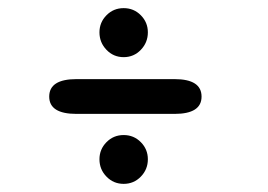

<svg xmlns="http://www.w3.org/2000/svg" viewBox="-20 -527 659 472"><path d="M101 -289.5Q101 -332.5 168 -332.5H409Q475.5 -332.5 475.5 -289.5Q475.5 -247 409 -247H168Q101 -247 101 -289.5ZM284 -75Q259 -75 241.8 -92.8Q224.5 -110.5 224.5 -135.5Q224.5 -160 241.8 -177.5Q259 -195 284 -195Q309 -195 326.2 -177.5Q343.5 -160 343.5 -135.5Q343.5 -110.5 326.2 -92.8Q309 -75 284 -75ZM284 -386.5Q259 -386.5 241.8 -404.5Q224.5 -422.5 224.5 -447.5Q224.5 -472 241.8 -489.5Q259 -507 284 -507Q309 -507 326.2 -489.5Q343.5 -472 343.5 -447.5Q343.5 -422.5 326.2 -404.5Q309 -386.5 284 -386.5Z"/></svg>

Font: Sono Monospace Medium
Style: Regular
Weight: 500
Designer: Tyler Finck
Foundry: Tyler Finck
Version: Version 2.112